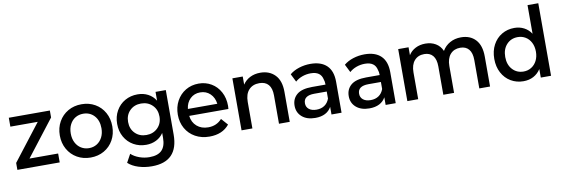

<svg xmlns="http://www.w3.org/2000/svg" viewBox="-67 -1375 6306 2149"><g transform="rotate(-10 3086.0 -300.5)"><path d="M510 0H28.9V-78.9L346.7 -490H35.6V-591.1H502.2V-512.2L184.4 -101.1H510Z M563.3 -295.6Q563.3 -383.3 602.2 -452.2Q641.1 -521.1 708.9 -560Q776.7 -598.9 862.2 -598.9Q947.8 -598.9 1015.6 -560Q1083.3 -521.1 1121.7 -452.2Q1160 -383.3 1160 -295.6Q1160 -208.9 1121.7 -140Q1083.3 -71.1 1015.6 -32.2Q947.8 6.7 862.2 6.7Q776.7 6.7 708.9 -32.2Q641.1 -71.1 602.2 -140Q563.3 -208.9 563.3 -295.6ZM1036.7 -295.6Q1036.7 -384.4 987.8 -437.8Q938.9 -491.1 862.2 -491.1Q812.2 -491.1 772.8 -467.2Q733.3 -443.3 710.6 -398.9Q687.8 -354.4 687.8 -295.6Q687.8 -237.8 710.6 -193.3Q733.3 -148.9 773.3 -124.4Q813.3 -100 862.2 -100Q912.2 -100 951.7 -124.4Q991.1 -148.9 1013.9 -193.3Q1036.7 -237.8 1036.7 -295.6Z M1520 222.2Q1440 222.2 1368.9 200Q1297.8 177.8 1252.2 135.6L1303.3 42.2Q1341.1 76.7 1396.7 96.7Q1452.2 116.7 1511.1 116.7Q1606.7 116.7 1651.7 70.6Q1696.7 24.4 1696.7 -70V-125.6Q1665.6 -77.8 1613.9 -51.7Q1562.2 -25.6 1498.9 -25.6Q1420 -25.6 1356.1 -61.7Q1292.2 -97.8 1255 -163.3Q1217.8 -228.9 1217.8 -312.2Q1217.8 -395.6 1255 -461.1Q1292.2 -526.7 1356.1 -562.8Q1420 -598.9 1498.9 -598.9Q1565.6 -598.9 1618.3 -571.1Q1671.1 -543.3 1703.3 -491.1V-591.1H1820V-85.6Q1820 222.2 1520 222.2ZM1698.9 -312.2Q1698.9 -391.1 1648.3 -441.1Q1597.8 -491.1 1520 -491.1Q1442.2 -491.1 1392.2 -441.1Q1342.2 -391.1 1342.2 -312.2Q1342.2 -233.3 1392.2 -183.3Q1442.2 -133.3 1520 -133.3Q1597.8 -133.3 1648.3 -183.3Q1698.9 -233.3 1698.9 -312.2Z M2473.3 -261.1H2027.8Q2036.7 -186.7 2087.8 -142.2Q2138.9 -97.8 2216.7 -97.8Q2312.2 -97.8 2372.2 -165.6L2438.9 -90Q2361.1 6.7 2213.3 6.7Q2122.2 6.7 2052.2 -32.2Q1982.2 -71.1 1943.3 -140Q1904.4 -208.9 1904.4 -295.6Q1904.4 -382.2 1942.2 -451.7Q1980 -521.1 2045.6 -560Q2111.1 -598.9 2193.3 -598.9Q2272.2 -598.9 2336.7 -561.1Q2401.1 -523.3 2438.3 -454.4Q2475.6 -385.6 2475.6 -295.6Q2474.4 -278.9 2473.3 -261.1ZM2026.7 -340H2361.1Q2352.2 -411.1 2306.7 -455Q2261.1 -498.9 2193.3 -498.9Q2125.6 -498.9 2080 -455Q2034.4 -411.1 2026.7 -340Z M3124.4 -341.1V0H3002.2V-322.2Q3002.2 -403.3 2966.7 -444.4Q2931.1 -485.6 2863.3 -485.6Q2787.8 -485.6 2743.9 -437.8Q2700 -390 2700 -301.1V0H2576.7V-591.1H2694.4V-498.9Q2725.6 -546.7 2777.2 -572.8Q2828.9 -598.9 2893.3 -598.9Q2997.8 -598.9 3061.1 -533.3Q3124.4 -467.8 3124.4 -341.1Z M3713.3 -352.2V0H3598.9V-86.7Q3574.4 -41.1 3527.8 -17.2Q3481.1 6.7 3415.6 6.7Q3320 6.7 3264.4 -41.7Q3208.9 -90 3208.9 -167.8Q3208.9 -246.7 3264.4 -293.9Q3320 -341.1 3437.8 -341.1H3591.1Q3591.1 -377.8 3582.2 -400Q3563.3 -494.4 3448.9 -494.4Q3398.9 -494.4 3352.8 -477.8Q3306.7 -461.1 3273.3 -431.1L3227.8 -522.2Q3271.1 -558.9 3333.9 -578.9Q3396.7 -598.9 3463.3 -598.9Q3584.4 -598.9 3648.9 -536.7Q3713.3 -474.4 3713.3 -352.2ZM3591.1 -182.2V-262.2H3450Q3327.8 -262.2 3327.8 -174.4Q3327.8 -132.2 3358.9 -107.2Q3390 -82.2 3444.4 -82.2Q3497.8 -82.2 3535.6 -107.8Q3573.3 -133.3 3591.1 -182.2Z M4328.9 -352.2V0H4214.4V-86.7Q4190 -41.1 4143.3 -17.2Q4096.7 6.7 4031.1 6.7Q3935.6 6.7 3880 -41.7Q3824.4 -90 3824.4 -167.8Q3824.4 -246.7 3880 -293.9Q3935.6 -341.1 4053.3 -341.1H4206.7Q4206.7 -377.8 4197.8 -400Q4178.9 -494.4 4064.4 -494.4Q4014.4 -494.4 3968.3 -477.8Q3922.2 -461.1 3888.9 -431.1L3843.3 -522.2Q3886.7 -558.9 3949.4 -578.9Q4012.2 -598.9 4078.9 -598.9Q4200 -598.9 4264.4 -536.7Q4328.9 -474.4 4328.9 -352.2ZM4206.7 -182.2V-262.2H4065.6Q3943.3 -262.2 3943.3 -174.4Q3943.3 -132.2 3974.4 -107.2Q4005.6 -82.2 4060 -82.2Q4113.3 -82.2 4151.1 -107.8Q4188.9 -133.3 4206.7 -182.2Z M5401.1 -341.1V0H5278.9V-322.2Q5278.9 -403.3 5244.4 -444.4Q5210 -485.6 5146.7 -485.6Q5075.6 -485.6 5033.9 -438.3Q4992.2 -391.1 4992.2 -304.4V0H4870V-322.2Q4870 -403.3 4835.6 -444.4Q4801.1 -485.6 4737.8 -485.6Q4666.7 -485.6 4625.6 -438.3Q4584.4 -391.1 4584.4 -304.4V0H4461.1V-591.1H4578.9V-501.1Q4607.8 -547.8 4657.8 -573.3Q4707.8 -598.9 4770 -598.9Q4836.7 -598.9 4886.7 -569.4Q4936.7 -540 4962.2 -482.2Q4993.3 -536.7 5048.9 -567.8Q5104.4 -598.9 5174.4 -598.9Q5278.9 -598.9 5340 -533.3Q5401.1 -467.8 5401.1 -341.1Z M6094.4 0H5977.8V-96.7Q5945.6 -46.7 5895.6 -20Q5845.6 6.7 5781.1 6.7Q5702.2 6.7 5638.3 -31.1Q5574.4 -68.9 5537.8 -137.8Q5501.1 -206.7 5501.1 -295.6Q5501.1 -385.6 5537.8 -454.4Q5574.4 -523.3 5638.3 -561.1Q5702.2 -598.9 5781.1 -598.9Q5842.2 -598.9 5891.7 -572.8Q5941.1 -546.7 5972.2 -498.9V-824.4H6094.4ZM5974.4 -295.6Q5974.4 -354.4 5951.7 -398.9Q5928.9 -443.3 5889.4 -467.2Q5850 -491.1 5801.1 -491.1Q5724.4 -491.1 5675 -437.8Q5625.6 -384.4 5625.6 -295.6Q5625.6 -207.8 5675 -153.9Q5724.4 -100 5801.1 -100Q5850 -100 5889.4 -124.4Q5928.9 -148.9 5951.7 -193.3Q5974.4 -237.8 5974.4 -295.6Z"/></g></svg>

Font: Paperlogy 6 SemiBold
Style: Regular
Weight: 600
Designer: redesigned by Lee Juim, glyphs from Gmarket Sans & Montserrat
Foundry: PT&
Version: Version 1.001